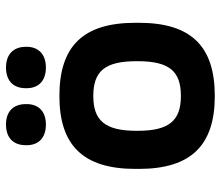

<svg xmlns="http://www.w3.org/2000/svg" viewBox="-68 -659 736 640"><g transform="rotate(-90 300.0 -339.0)"><path d="M57 -256V-244C57 -69 137 9 300 9C465 9 544 -69 544 -244V-256C544 -431 465 -509 300 -509C137 -509 57 -431 57 -256ZM136 -618C136 -579 160 -554 205 -554C249 -554 273 -579 273 -618V-621C273 -662 249 -687 205 -687C160 -687 136 -662 136 -621ZM184 -248V-252C184 -358 219 -396 300 -396C382 -396 416 -358 416 -252V-248C416 -142 382 -104 300 -104C219 -104 184 -142 184 -248ZM326 -618C326 -579 350 -554 395 -554C439 -554 464 -579 464 -618V-621C464 -662 439 -687 395 -687C350 -687 326 -662 326 -621Z"/></g></svg>

Font: LT Wave Mono Bold
Style: Regular
Weight: 700
Designer: Daniel Lyons
Version: Version 2.5 (Glyphs App)